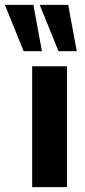

<svg xmlns="http://www.w3.org/2000/svg" viewBox="-78 -768 349 788"><path d="M54 0V-496H197V0ZM162 -558 85 -748H202L237 -558ZM19 -558 -58 -748H59L94 -558Z"/></svg>

Font: Nunito Sans 10pt Condensed ExtraBold
Style: Regular
Weight: 800
Width: 3
Designer: Vernon Adams
Foundry: Vernon Adams
Version: Version 3.101;gftools[0.9.27]